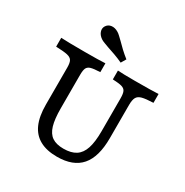

<svg xmlns="http://www.w3.org/2000/svg" viewBox="-177 -910 1024 1063"><g transform="rotate(30 335.0 -378.0)"><path d="M135.2 -208.1V-445.2Q135.2 -475.1 127.3 -488.8Q119.4 -502.5 96.9 -507.7Q74.4 -512.9 23.9 -514.5V-571Q64.6 -568.5 175.8 -568.5Q268.3 -568.5 306.3 -571V-514.5Q266 -512.9 247.8 -507.7Q229.7 -502.4 223.2 -488.7Q216.8 -475 216.8 -445.2V-232Q216.8 -163.1 228.9 -122.4Q241 -81.8 267.8 -63.6Q294.7 -45.3 340.7 -45.3Q389.7 -45.3 419.2 -64.4Q448.7 -83.5 462.3 -124.8Q475.9 -166 475.9 -234.5V-444Q475.9 -474.3 469.4 -488.2Q463 -502.1 444.8 -507.5Q426.7 -512.8 386.4 -514.5V-571Q417.6 -568.5 495 -568.5Q609.2 -568.5 646.1 -571V-514.5Q597.9 -512.8 575 -506.7Q552.2 -500.6 543.5 -484.8Q534.8 -468.9 534.8 -436.5V-224.2Q534.8 -104.7 484.8 -46.7Q434.7 11.3 332 11.3Q265.7 11.3 222 -12.8Q178.2 -36.8 156.7 -85.3Q135.2 -133.8 135.2 -208.1ZM274.6 -655.5Q260 -661 247 -665.8Q234 -670.6 227.1 -674.8Q204.7 -688.9 197.5 -708.7Q190.2 -728.5 200.5 -745.5Q211.8 -763.6 233 -766.3Q254.2 -769 276.3 -755.6Q284.1 -751.3 294.6 -741.4Q305 -731.4 317.4 -719.7Q333.6 -702.7 352.6 -685Q371.5 -667.3 396 -647.9L377.5 -616.4Q349.7 -629.3 323.5 -638.7Q297.3 -648.1 274.6 -655.5Z"/></g></svg>

Font: Playfair Micro SmCond SmLight
Style: Regular
Weight: 360
Width: 4
Designer: Claus Eggers Sørensen
Foundry: Claus Eggers Sørensen
Version: Version 2.100;Glyphs 3.2 (3219)